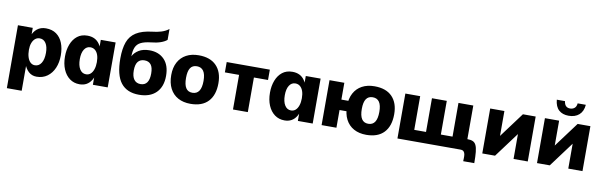

<svg xmlns="http://www.w3.org/2000/svg" viewBox="-56 -1326 6587 2104"><g transform="rotate(10 3237.0 -274.0)"><path d="M53 -500H218V200H53ZM351 20Q298 20 261 -14Q224 -48 204.5 -110Q185 -172 185 -255Q185 -339 205 -398Q225 -457 264.5 -488.5Q304 -520 362 -520Q432 -520 479 -486Q526 -452 549.5 -392.5Q573 -333 573 -255Q573 -177 546.5 -115Q520 -53 470 -16.5Q420 20 351 20ZM311 -100Q356 -100 382 -141Q408 -182 408 -255Q408 -323 383 -361.5Q358 -400 314 -400Q285 -400 263.5 -382Q242 -364 230 -332Q218 -300 218 -256Q218 -209 229.5 -173.5Q241 -138 262 -119Q283 -100 311 -100Z M829 20Q766 20 719 -14.5Q672 -49 646 -110.5Q620 -172 620 -253Q620 -328 643.5 -388.5Q667 -449 712 -484.5Q757 -520 824 -520Q914 -520 959.5 -453.5Q1005 -387 1005 -256Q1005 -125 960.5 -52.5Q916 20 829 20ZM880 -100Q910 -100 931 -119Q952 -138 963.5 -172.5Q975 -207 975 -252Q975 -298 963.5 -331Q952 -364 930 -382Q908 -400 878 -400Q835 -400 810 -361Q785 -322 785 -253Q785 -182 810.5 -141Q836 -100 880 -100ZM975 0V-500H1140V0Z M1490 20Q1356 20 1288.5 -66Q1221 -152 1221 -338Q1221 -447 1247.5 -519.5Q1274 -592 1338.5 -632.5Q1403 -673 1515 -686Q1566 -691 1612.5 -705Q1659 -719 1696 -748V-627Q1671 -605 1627 -589.5Q1583 -574 1521 -568Q1451 -560 1411 -540.5Q1371 -521 1354 -482.5Q1337 -444 1336 -381Q1356 -422 1403 -451Q1450 -480 1522 -480Q1625 -480 1686.5 -416.5Q1748 -353 1748 -235Q1748 -114 1680.5 -47Q1613 20 1490 20ZM1487 -98Q1535 -98 1559 -132Q1583 -166 1583 -232Q1583 -299 1558.5 -330.5Q1534 -362 1487 -362Q1439 -362 1414 -330.5Q1389 -299 1389 -233Q1389 -166 1414.5 -132Q1440 -98 1487 -98Z M2063 20Q1983 20 1924.5 -12Q1866 -44 1834 -105.5Q1802 -167 1802 -255Q1802 -338 1834 -397.5Q1866 -457 1924.5 -488.5Q1983 -520 2063 -520Q2191 -520 2259 -450Q2327 -380 2327 -255Q2327 -123 2259.5 -51.5Q2192 20 2063 20ZM2063 -103Q2112 -103 2137 -140Q2162 -177 2162 -252Q2162 -326 2137 -362Q2112 -398 2064 -398Q2014 -398 1990.5 -362Q1967 -326 1967 -252Q1967 -177 1990.5 -140Q2014 -103 2063 -103Z M2534 -385H2376V-500H2856V-385H2699V0H2534Z M3110 20Q3047 20 3000 -14.5Q2953 -49 2927 -110.5Q2901 -172 2901 -253Q2901 -328 2924.5 -388.5Q2948 -449 2993 -484.5Q3038 -520 3105 -520Q3195 -520 3240.5 -453.5Q3286 -387 3286 -256Q3286 -125 3241.5 -52.5Q3197 20 3110 20ZM3161 -100Q3191 -100 3212 -119Q3233 -138 3244.5 -172.5Q3256 -207 3256 -252Q3256 -298 3244.5 -331Q3233 -364 3211 -382Q3189 -400 3159 -400Q3116 -400 3091 -361Q3066 -322 3066 -253Q3066 -182 3091.5 -141Q3117 -100 3161 -100ZM3256 0V-500H3421V0Z M4019 20Q3939 20 3880.5 -12Q3822 -44 3790 -105.5Q3758 -167 3758 -255Q3758 -338 3790 -397.5Q3822 -457 3880.5 -488.5Q3939 -520 4019 -520Q4148 -520 4215.5 -450Q4283 -380 4283 -255Q4283 -123 4215.5 -51.5Q4148 20 4019 20ZM3520 0V-500H3685V0ZM3668 -197V-313H3814V-197ZM4020 -103Q4069 -103 4093.5 -140Q4118 -177 4118 -252Q4118 -326 4093.5 -362Q4069 -398 4020 -398Q3971 -398 3947 -362Q3923 -326 3923 -252Q3923 -177 3947 -140Q3971 -103 4020 -103Z M4364 -500H4529V-125H4660V-500H4825V-125H4955V-500H5120V-126Q5157 -126 5180.5 -116Q5204 -106 5217 -79.5Q5230 -53 5235 -4.5Q5240 44 5240 120H5117Q5117 104 5118 83.5Q5119 63 5116 44Q5113 25 5101.5 12.5Q5090 0 5064 0H4364Z M5308 -500H5466V-223L5672 -500H5814V0H5656V-277L5450 0H5308Z M5917 -500H6075V-223L6281 -500H6423V0H6265V-277L6059 0H5917ZM6101 -722Q6106 -685 6123.5 -668.5Q6141 -652 6169 -652Q6199 -652 6219 -669Q6239 -686 6242 -722H6333Q6327 -648 6283 -609.5Q6239 -571 6167 -571Q6099 -571 6058 -608Q6017 -645 6010 -722Z"/></g></svg>

Font: Moderustic
Style: Bold
Weight: 700
Designer: Tural Alisoy
Foundry: TAFT Foundry
Version: Version 2.120